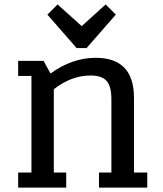

<svg xmlns="http://www.w3.org/2000/svg" viewBox="-20 -847 737 867"><path d="M62 -504H122V-68H62V0H279V-68H223V-444Q302 -506 389 -506Q440 -506 461.5 -481.5Q483 -457 483 -399V-68H427V0H645V-68H585V-405Q585 -586 412 -586Q306 -586 208 -515L177 -572H62ZM457 -827 349 -729 240 -827 194 -781 326 -630H371L503 -781Z"/></svg>

Font: Glegoo
Style: Bold
Weight: 700
Version: Version 2.0.1; ttfautohint (v0.9) -r 48 -G 60